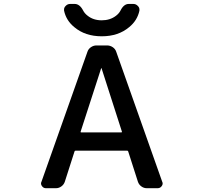

<svg xmlns="http://www.w3.org/2000/svg" viewBox="-20 -987 1040 985"><path d="M393.6 -311.5Q392.6 -307.6 396.5 -307.6H601.6Q606.4 -307.6 605.5 -311.5L501 -636.7Q501 -637.7 500 -637.7Q499 -637.7 499 -636.7ZM214.8 -21.5Q203.1 -21.5 195.3 -32.2Q190.4 -38.1 190.4 -45.9Q190.4 -49.8 192.4 -53.7L428.7 -721.7Q433.6 -736.3 446.8 -745.1Q460 -753.9 474.6 -753.9H529.3Q544.9 -753.9 558.1 -745.1Q571.3 -736.3 576.2 -721.7L812.5 -53.7Q814.5 -49.8 814.5 -45.9Q814.5 -38.1 809.6 -32.2Q801.8 -21.5 789.1 -21.5H732.4Q717.8 -21.5 705.1 -30.8Q692.4 -40 687.5 -54.7L637.7 -210Q636.7 -213.9 632.8 -213.9H367.2Q363.3 -213.9 362.3 -210L312.5 -54.7Q307.6 -40 294.9 -30.8Q282.2 -21.5 267.6 -21.5ZM308.6 -932.6Q308.6 -935.5 308.6 -938.5Q308.6 -948.2 316.4 -956.1Q326.2 -966.8 339.8 -966.8H363.3Q388.7 -966.8 406.2 -933.6Q414.1 -918 429.7 -906.2Q459 -882.8 502 -882.8Q544.9 -882.8 575.2 -906.2Q590.8 -918 598.6 -933.6Q615.2 -966.8 640.6 -966.8H664.1Q677.7 -966.8 687.5 -956.1Q695.3 -948.2 695.3 -938.5Q695.3 -935.5 695.3 -932.6Q684.6 -881.8 642.6 -847.7Q586.9 -800.8 502 -800.8Q417 -800.8 361.3 -847.7Q319.3 -881.8 308.6 -932.6Z"/></svg>

Font: Gen Jyuu Gothic L Monospace Medium
Style: Regular
Weight: 500
Designer: [Source Han Sans]
Ryoko NISHIZUKA  (kana & ideographs); Paul D. Hunt (Latin, Greek & Cyrillic); Wenlong ZHANG  (bopomofo
Version: Version 1.002.20150607